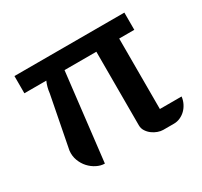

<svg xmlns="http://www.w3.org/2000/svg" viewBox="-113 -661 853 811"><g transform="rotate(-30 313.5 -255.5)"><path d="M131.8 -373.5Q134.8 -401.9 146 -427.2H39.1V-511.2H575.2V-427.2H501.5V-83.5H607.4Q605.5 -66.4 597.9 -51Q590.3 -35.6 578.9 -24.4Q567.4 -13.2 552.7 -6.6Q538.1 0 522 0H469.7Q458 0 444.1 -4.9Q430.2 -9.8 418.2 -18.8Q406.2 -27.8 398.2 -40.3Q390.1 -52.7 390.1 -68.4V-427.2H234.9L185.1 0Q166 0 146.5 -9.8Q127 -19.5 111.8 -36.1Q96.7 -52.7 88.4 -75Q80.1 -97.2 83 -122.6Z"/></g></svg>

Font: Atomic Age
Style: Regular
Weight: 400
Designer: James Grieshaber
Foundry: James Grieshaber
Version: Version 1.008; ttfautohint (v1.4.1) -l 6 -r 46 -G 0 -x 0 -H 